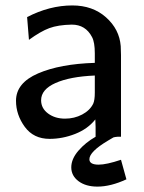

<svg xmlns="http://www.w3.org/2000/svg" viewBox="-20 -505 532 709"><path d="M39.1 -132.8Q39.1 -198.7 120.6 -233.9Q202.1 -269 330.1 -272.9V-308.1Q330.1 -349.1 319.8 -368.2Q295.9 -414.1 245.1 -414.1Q194.3 -413.1 162.1 -401.1Q129.9 -389.2 86.9 -357.9L80.1 -441.9Q163.1 -484.9 247.1 -484.9Q322.3 -484.9 371.6 -440.9Q420.9 -397 425.8 -335L426.8 -301.8V0Q417 0 413.6 0Q410.2 0 405 1Q399.9 2 398.9 2.4Q397.9 2.9 390.9 7.1Q383.8 11.2 378.9 14.2Q310.1 55.2 310.1 83Q310.1 103 344.2 103Q373 103 426.8 85L446.8 157.2Q388.7 184.1 339.8 184.1Q296.9 184.1 270 164.1Q243.2 144 243.2 113Q243.2 82 269.5 51.5Q295.9 21 333 0V-36.1L332 -64Q304.2 -28.8 257.6 -10.5Q210.9 7.8 163.1 7.8Q104 7.8 71.5 -36.6Q39.1 -81.1 39.1 -132.8ZM131.8 -134.8Q131.8 -105 157.5 -85.9Q183.1 -66.9 220.2 -66.9Q254.4 -66.9 283.2 -82Q312 -97.2 324.2 -122.1Q330.1 -135.3 330.1 -163.1V-226.1Q238.3 -222.2 185.1 -198.5Q131.8 -174.8 131.8 -134.8Z"/></svg>

Font: CMU Bright
Style: SemiBold
Weight: 600
Version: Version 0.7.0